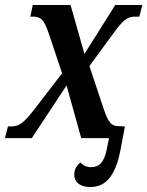

<svg xmlns="http://www.w3.org/2000/svg" viewBox="-39 -556 593 773"><path d="M324 197C387 197 426 152 446 48L464 -47L439 -48C409 -48 397 -63 378 -119L321 -290L414 -417C457 -476 472 -489 506 -489H522L534 -536H425L301 -339L245 -536H93L83 -489H94C127 -489 139 -475 157 -422L211 -261L98 -114C53 -57 37 -47 4 -47H-7L-19 0H89L229 -212L288 0H400L391 44C381 97 360 117 328 117C309 117 295 110 285 98C269 110 260 127 260 147C260 179 286 197 324 197Z"/></svg>

Font: Noto Serif Condensed SemiBold
Style: Italic
Weight: 600
Width: 3
Italic angle: -12°
Designer: Monotype Design Team
Foundry: Monotype Imaging Inc.
Version: Version 2.014